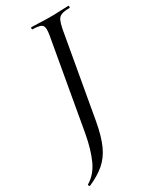

<svg xmlns="http://www.w3.org/2000/svg" viewBox="-236 -687 774 942"><g transform="rotate(-30 151.0 -216.0)"><path d="M-22 193Q-24 194 -27 189Q-30 184 -27 182Q20 154 45.5 98Q71 42 86 -40L175 -544Q183 -587 172 -600Q161 -613 117 -613Q115 -613 115 -619Q115 -625 117 -625Q138 -625 164.5 -623.5Q191 -622 221 -622Q254 -622 280.5 -623.5Q307 -625 327 -625Q330 -625 330 -619Q330 -613 327 -613Q298 -613 282 -607Q266 -601 259 -586Q252 -571 246 -542L162 -67Q148 11 126 59.5Q104 108 68.5 138.5Q33 169 -22 193Z"/></g></svg>

Font: Cormorant Infant Light Medium
Style: Italic
Weight: 500
Italic angle: -10°
Version: Version 4.001